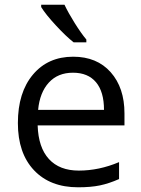

<svg xmlns="http://www.w3.org/2000/svg" viewBox="-20 -786 601 816"><path d="M312 10Q193 10 124.5 -62.5Q56 -135 56 -263Q56 -393 120 -469Q184 -545 291 -545Q392 -545 450.5 -479Q509 -413 509 -304V-253H140Q143 -159 188 -110Q233 -61 315 -61Q401 -61 486 -97V-25Q443 -6 404.5 2Q366 10 312 10ZM290 -477Q226 -477 187.5 -435Q149 -393 142 -319H422Q422 -396 388 -436.5Q354 -477 290 -477ZM347 -606H293Q261 -631 217.5 -678Q174 -725 155 -756V-766H254Q270 -732 297.5 -688Q325 -644 347 -618Z"/></svg>

Font: Stephens Clock
Style: Regular
Weight: 400
Designer: Peter Wiegel (catfonts.de) with slight modifications by DT1.org
Version: Version 0.9.1